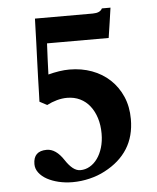

<svg xmlns="http://www.w3.org/2000/svg" viewBox="-51 -720 639 780"><g transform="rotate(-5 268.5 -329.5)"><path d="M107.9 -320.8Q108.4 -331.1 109.1 -357.2Q109.9 -383.3 110.8 -417.5Q111.8 -451.7 113.3 -489.7Q114.7 -527.8 116 -562Q117.2 -596.2 117.9 -622.3Q118.7 -648.4 119.1 -658.7H355Q385.3 -658.7 393.6 -676.3H428.7Q424.8 -648.4 419.9 -615.7Q415 -583 410.6 -554.2H159.2Q157.7 -523.4 156.2 -491Q154.8 -458.5 153.8 -427.7Q175.8 -433.6 198 -437Q220.2 -440.4 240.2 -440.4Q289.6 -440.4 331.8 -424.8Q374 -409.2 405 -380.1Q436 -351.1 453.9 -310.1Q471.7 -269 471.7 -218.3Q471.7 -148.4 439.9 -97.9Q408.2 -47.4 346.2 -15.1Q317.9 0 283.4 8.3Q249 16.6 213.9 16.6Q184.6 16.6 157.7 10.3Q130.9 3.9 110.4 -7.3Q89.8 -18.6 77.6 -34.7Q65.4 -50.8 65.4 -69.8Q65.4 -123.5 120.1 -123.5Q157.7 -123.5 189 -75.7Q204.1 -52.7 219 -41Q233.9 -29.3 249.5 -29.3Q270 -29.3 287.8 -39.6Q305.7 -49.8 319.1 -68.4Q332.5 -86.9 340.3 -112.8Q348.1 -138.7 348.1 -169.9Q348.1 -204.6 339.1 -233.2Q330.1 -261.7 313.7 -282.7Q297.4 -303.7 273.7 -315.2Q250 -326.7 220.7 -326.7Q200.2 -326.7 179 -320.8Q157.7 -314.9 138.2 -304.7Z"/></g></svg>

Font: XB Niloofar
Style: Bold
Weight: 700
Designer: Behnam
Foundry: Irmug
Version: Version 7.201 2008